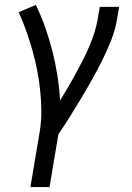

<svg xmlns="http://www.w3.org/2000/svg" viewBox="-20 -548 540 783"><path d="M104 215 142 -11Q149 -55 148.5 -97.5Q148 -140 143.5 -182Q139 -224 131 -264.5Q123 -305 111.5 -345Q100 -385 86.5 -423.5Q73 -462 56 -498L126 -528Q148 -483 164.5 -436Q181 -389 193.5 -340Q206 -291 214 -240.5Q222 -190 225 -138Q241 -164 256.5 -190.5Q272 -217 287 -244.5Q302 -272 316 -299Q330 -326 342 -354Q354 -382 363.5 -410.5Q373 -439 378 -468L387 -520H466L457 -468Q450 -426 434 -385.5Q418 -345 398.5 -305.5Q379 -266 357.5 -227.5Q336 -189 313 -150.5Q290 -112 266.5 -74.5Q243 -37 218 0L182 215Z"/></svg>

Font: Iosevka Fixed
Style: Italic
Weight: 400
Italic angle: -9°
Monospace: yes
Designer: Belleve Invis
Foundry: Belleve Invis
Version: Version 33.2.4